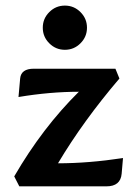

<svg xmlns="http://www.w3.org/2000/svg" viewBox="-20 -659 475 679"><path d="M356.4 0H48.3L30.3 -35.2Q129.9 -207 258.8 -334.5Q156.7 -334.5 45.4 -315.9L51.3 -381.8Q54.7 -416 99.6 -416H388.2L402.3 -381.3Q274.4 -231.4 185.1 -81.5Q293 -81.5 415 -100.1L410.2 -44.4Q406.2 0 356.4 0ZM209.5 -482.9Q177.2 -482.9 154.3 -505.9Q131.3 -528.8 131.3 -561Q131.3 -593.3 154.3 -616.2Q177.2 -639.2 209.5 -639.2Q241.7 -639.2 264.6 -616.2Q287.6 -593.3 287.6 -561Q287.6 -528.8 264.6 -505.9Q241.7 -482.9 209.5 -482.9Z"/></svg>

Font: Bainsley
Style: Bold
Weight: 700
Designer: Paul James MIller
Foundry: High-Logic / Made with FontCreator
Version: Version 1.411;March 28, 2021;FontCreator 13.0.0.2683 64-bit